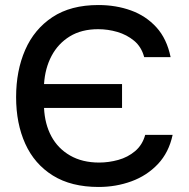

<svg xmlns="http://www.w3.org/2000/svg" viewBox="-20 -735 750 763"><path d="M372 8Q263 8 190 -37.5Q117 -83 80.5 -163.5Q44 -244 44 -349Q44 -454 80 -536.5Q116 -619 188.5 -667Q261 -715 371 -715Q441 -715 500.5 -693.5Q560 -672 601.5 -626.5Q643 -581 658 -508H553Q542 -549 513 -573Q484 -597 446.5 -608Q409 -619 370 -619Q304 -619 257.5 -590.5Q211 -562 185 -513Q159 -464 155 -401H465V-306H155Q158 -242 184 -193.5Q210 -145 258.5 -117Q307 -89 374 -89Q412 -89 450 -99.5Q488 -110 517 -134.5Q546 -159 557 -199H666Q651 -129 607.5 -83Q564 -37 502.5 -14.5Q441 8 372 8Z"/></svg>

Font: Onest Medium
Style: Regular
Weight: 500
Designer: Dmitri Voloshin, Andrey Kudryavtsev
Foundry: Dmitri Voloshin, Andrey Kudryavtsev
Version: Version 1.000;gftools[0.9.33]